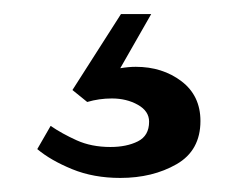

<svg xmlns="http://www.w3.org/2000/svg" viewBox="-20 -47 340 273"><path d="M151 206Q113 206 82.5 193.5Q52 181 33 165L52 132Q68 143 89 152.5Q110 162 137 162Q160 162 176 154Q192 146 192 126Q192 111 176 102Q160 93 139 93Q121 93 104 98L83 81L152 -27H195L151 50Q163 48 173 48Q211 48 238 68.5Q265 89 265 125Q265 167 231 186.5Q197 206 151 206Z"/></svg>

Font: Questrial
Style: Regular
Weight: 400
Designer: Joe Prince, Laura Meseguer
Foundry: Joe Prince, Laura Meseguer
Version: Version 2.000; ttfautohint (v1.8.3)